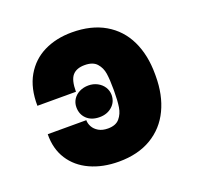

<svg xmlns="http://www.w3.org/2000/svg" viewBox="-102 -645 781 763"><g transform="rotate(-20 288.5 -263.5)"><path d="M281.2 -128.9Q314.5 -128.9 330.3 -147.7Q346.2 -166.5 350.3 -193.1Q354.5 -219.7 354.5 -259.8V-268.6Q354.5 -309.1 350.6 -335Q346.7 -360.8 330.3 -379.2Q314 -397.5 279.3 -397.5Q244.6 -397.5 227.8 -378.2Q210.9 -358.9 210.9 -309.6H47.9Q46.9 -384.3 76.4 -435.3Q106 -486.3 157.7 -511.7Q209.5 -537.1 275.4 -537.1Q357.4 -537.1 414.8 -503.7Q472.2 -470.2 501.2 -409.7Q530.3 -349.1 530.3 -268.6V-259.8Q530.3 -179.7 501.2 -118.9Q472.2 -58.1 415.3 -24.2Q358.4 9.8 277.3 9.8Q209.5 9.8 157 -14.2Q104.5 -38.1 75.7 -83Q46.9 -127.9 47.9 -189.5H210.9Q210.9 -175.3 218.5 -161.4Q226.1 -147.5 241.9 -138.2Q257.8 -128.9 281.2 -128.9ZM191.4 -251Q191.4 -269.5 200.9 -284.4Q210.4 -299.3 227.5 -307.9Q244.6 -316.4 265.6 -316.4Q286.1 -316.4 303.2 -307.4Q320.3 -298.3 330.1 -283Q339.8 -267.6 339.8 -249Q339.4 -219.7 318.4 -201.2Q297.4 -182.6 265.6 -182.6Q231.4 -182.6 211.4 -201.7Q191.4 -220.7 191.4 -251Z"/></g></svg>

Font: Pretendard JP Black
Style: Regular
Weight: 900
Designer: Base glyphs from Inter by Rasmus Andersson; Hangeul glyphs from Noto Sans CJK(Source Han Sans) by Jang Soo-young and Kan
Foundry: Kil Hyung-jin
Version: Version 1.309